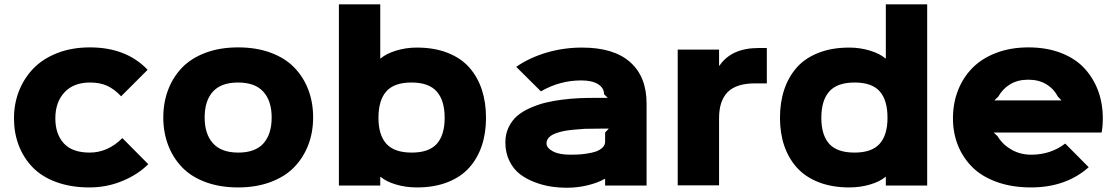

<svg xmlns="http://www.w3.org/2000/svg" viewBox="-20 -860 5182 891"><path d="M547.9 -219.2 668 -98.1Q620.6 -50.3 548.3 -20.3Q476.1 9.8 395 9.8Q309.1 9.8 241.2 -15.1Q173.3 -40 131.1 -84Q88.9 -127.9 66.9 -185.5Q44.9 -243.2 44.9 -311Q44.9 -379.4 68.6 -439Q92.3 -498.5 136.2 -543.5Q180.2 -588.4 247.3 -614.3Q314.5 -640.1 397 -640.1Q566.4 -640.1 665 -536.1L542 -413.1Q511.2 -446.3 477.5 -461.7Q443.8 -477.1 397.9 -477.1Q321.3 -477.1 279.1 -431.4Q236.8 -385.7 236.8 -311Q236.8 -237.8 276.1 -194.8Q315.4 -151.9 396 -151.9Q480.5 -151.9 547.9 -219.2Z M1240.7 -314.9Q1240.7 -391.6 1202.1 -434.3Q1163.6 -477.1 1085 -477.1Q1006.3 -477.1 968 -434.8Q929.7 -392.6 929.7 -314.9Q929.7 -237.8 968.5 -194.8Q1007.3 -151.9 1085.9 -151.9Q1164.6 -151.9 1202.6 -194.6Q1240.7 -237.3 1240.7 -314.9ZM1433.1 -314.9Q1433.1 -246.1 1410.6 -187.5Q1388.2 -128.9 1345.7 -84.7Q1303.2 -40.5 1236.1 -15.4Q1168.9 9.8 1085 9.8Q1000.5 9.8 933.6 -15.1Q866.7 -40 824.5 -84.2Q782.2 -128.4 760 -187.3Q737.8 -246.1 737.8 -314.9Q737.8 -383.8 760 -442.6Q782.2 -501.5 824.5 -545.7Q866.7 -589.8 933.6 -615Q1000.5 -640.1 1085 -640.1Q1169.9 -640.1 1236.8 -615.2Q1303.7 -590.3 1346.2 -546.1Q1388.7 -502 1410.9 -443.1Q1433.1 -384.3 1433.1 -314.9Z M2043.5 -313Q2043.5 -394 2006.6 -435.5Q1969.7 -477.1 1889.6 -477.1Q1809.1 -477.1 1772.7 -435.8Q1736.3 -394.5 1736.3 -313Q1736.3 -233.4 1773.2 -192.6Q1810.1 -151.9 1890.6 -151.9Q1970.7 -151.9 2007.1 -192.6Q2043.5 -233.4 2043.5 -313ZM2235.4 -313Q2235.4 -242.2 2215.8 -183.8Q2196.3 -125.5 2157.5 -82Q2118.7 -38.6 2056.9 -14.4Q1995.1 9.8 1914.6 9.8Q1863.3 9.8 1817.9 -3.7Q1772.5 -17.1 1746.6 -39.1H1744.6V1H1552.7V-839.8H1744.6V-588.9H1746.6Q1772 -610.8 1817.6 -625Q1863.3 -639.2 1914.6 -639.2Q1995.6 -639.2 2057.6 -614.7Q2119.6 -590.3 2158.2 -546.4Q2196.8 -502.4 2216.1 -443.6Q2235.4 -384.8 2235.4 -313Z M2788.1 -245.1 2805.2 -263.2H2774.4Q2727.5 -263.2 2693.4 -262.2Q2629.9 -258.3 2597.2 -252Q2552.7 -242.7 2534.4 -228.5Q2516.1 -214.4 2516.1 -194.8Q2516.1 -173.8 2545.2 -158Q2574.2 -142.1 2626.5 -142.1Q2644.5 -142.1 2661.4 -142.8Q2678.2 -143.6 2702.9 -147.2Q2727.5 -150.9 2744.9 -156.7Q2762.2 -162.6 2775.1 -174.3Q2788.1 -186 2788.1 -202.1ZM2980.5 -379.9V1H2788.1V-29.8H2786.1Q2752.9 -11.2 2706.3 0Q2659.7 11.2 2612.3 11.2Q2573.7 11.2 2536.6 5.6Q2499.5 0 2460.4 -14.9Q2421.4 -29.8 2392.1 -52.5Q2362.8 -75.2 2344 -113Q2325.2 -150.9 2325.2 -199.2Q2325.2 -237.8 2340.3 -269.3Q2355.5 -300.8 2379.6 -321.8Q2403.8 -342.8 2439.5 -358.6Q2475.1 -374.5 2510.5 -383.3Q2545.9 -392.1 2589.1 -397.5Q2632.3 -402.8 2666.3 -404.3Q2700.2 -405.8 2738.3 -405.8H2800.3L2783.2 -422.9Q2783.2 -452.1 2755.1 -469.5Q2727.1 -486.8 2677.2 -486.8Q2577.6 -486.8 2490.2 -436L2375.5 -549.8Q2436 -591.8 2515.1 -615.5Q2594.2 -639.2 2681.2 -639.2Q2828.6 -639.2 2904.5 -571.5Q2980.5 -503.9 2980.5 -379.9Z M3538.6 -637.2V-473.1H3483.9Q3397 -473.1 3356.9 -432.6Q3316.9 -392.1 3316.9 -312V0H3125V-629.9H3316.9V-555.2H3318.8Q3374.5 -637.2 3500 -637.2Z M4098.6 -313Q4098.6 -395 4062.5 -436Q4026.4 -477.1 3945.8 -477.1Q3865.2 -477.1 3828.4 -435.5Q3791.5 -394 3791.5 -313Q3791.5 -233.4 3828.1 -192.6Q3864.7 -151.9 3945.8 -151.9Q4025.4 -151.9 4062 -192.6Q4098.6 -233.4 4098.6 -313ZM4282.7 -839.8V1H4090.8V-39.1H4088.9Q4063 -17.1 4017.6 -3.7Q3972.2 9.8 3920.9 9.8Q3841.3 9.8 3779.3 -14.4Q3717.3 -38.6 3678.2 -82Q3639.2 -125.5 3619.4 -183.8Q3599.6 -242.2 3599.6 -313Q3599.6 -384.8 3619.1 -443.6Q3638.7 -502.4 3677.2 -546.4Q3715.8 -590.3 3778.1 -614.7Q3840.3 -639.2 3920.9 -639.2Q3971.7 -639.2 4017.6 -625Q4063.5 -610.8 4088.9 -588.9H4090.8V-839.8Z M4594.2 -394H4906.2L4889.6 -411.1Q4870.1 -448.2 4835.2 -469.2Q4800.3 -490.2 4751.5 -490.2Q4703.1 -490.2 4668 -469Q4632.8 -447.8 4612.3 -411.1ZM5097.7 -311Q5097.7 -273.9 5092.3 -245.1H4591.3L4609.4 -228Q4631.3 -190.4 4672.6 -166.3Q4713.9 -142.1 4765.6 -142.1Q4855.5 -142.1 4923.3 -193.8L5032.2 -84Q4926.3 9.8 4764.6 9.8Q4676.8 9.8 4606.9 -15.1Q4537.1 -40 4492.9 -83.7Q4448.7 -127.4 4425.5 -185.3Q4402.3 -243.2 4402.3 -311Q4402.3 -381.3 4426 -441.4Q4449.7 -501.5 4493.7 -545.7Q4537.6 -589.8 4604.2 -615Q4670.9 -640.1 4752.4 -640.1Q4836.4 -640.1 4903.1 -614.5Q4969.7 -588.9 5011.7 -543.7Q5053.7 -498.5 5075.7 -439.5Q5097.7 -380.4 5097.7 -311Z"/></svg>

Font: Sinkin Sans 800 Black
Style: Regular
Weight: 900
Designer: Keith Bates
Foundry: K-Type
Version: Sinkin Sans (version 1.0)  by Keith Bates   •   © 2014   www